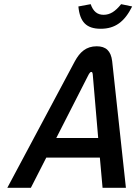

<svg xmlns="http://www.w3.org/2000/svg" viewBox="-20 -901 654 921"><path d="M339 -607 15 0H128L202 -145H459L472 0H584L518 -608C512 -657 488 -679 444 -679C393 -679 363 -651 339 -607ZM250 -239 405 -543C411 -553 414 -556 418 -556C423 -556 424 -551 425 -543L451 -239ZM356 -870 415 -881C427 -846 447 -830 477 -830C508 -830 533 -846 561 -881L614 -870C577 -796 532 -763 463 -763C394 -763 363 -796 356 -870Z"/></svg>

Font: LT Wave Mono Medium
Style: Italic
Weight: 500
Designer: Daniel Lyons
Version: Version 2.5 (Glyphs App)